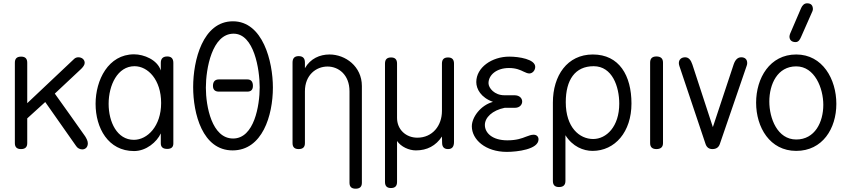

<svg xmlns="http://www.w3.org/2000/svg" viewBox="-20 -903 5126 1163"><path d="M70 -36C70 -12 82 0 107 0C133 0 145 -12 145 -36V-186L254 -285L440 -20C448 -6 464 2 478 2C496 2 512 -10 512 -35C512 -50 503 -65 496 -77C437 -162 372 -251 312 -336L472 -486C483 -497 493 -510 493 -522C493 -543 475 -556 455 -556C445 -556 437 -553 430 -547L145 -278V-523C145 -548 133 -560 108 -560C82 -560 70 -548 70 -523Z M791 -56C689 -56 638 -164 638 -274C638 -387 692 -502 795 -502C876 -502 956 -420 956 -279C956 -139 873 -56 791 -56ZM954 -476C933 -541 852 -574 792 -574C636 -574 559 -418 559 -274C559 -128 635 12 792 12C866 12 930 -43 954 -95V-35C954 -12 967 -1 993 -1C1018 -1 1030 -12 1030 -34V-522C1030 -548 1018 -561 993 -561C967 -561 954 -548 954 -522Z M1395 -699C1519 -699 1553 -483 1553 -374C1553 -264 1520 -64 1392 -64C1263 -64 1227 -259 1227 -372C1227 -486 1264 -699 1395 -699ZM1478 -348C1501 -348 1512 -360 1512 -383C1512 -408 1501 -422 1478 -422H1306C1282 -422 1270 -408 1270 -383C1270 -360 1282 -348 1306 -348ZM1391 -774C1208 -774 1150 -537 1150 -376C1150 -215 1206 8 1389 8C1569 8 1633 -203 1633 -373C1633 -531 1572 -774 1391 -774Z M1752 -36C1752 -12 1764 0 1789 0C1815 0 1827 -12 1827 -36V-350C1827 -449 1895 -500 1964 -500C2030 -500 2097 -451 2097 -350V204C2097 228 2109 240 2134 240C2160 240 2172 228 2172 204V-382C2172 -501 2072 -573 1976 -573C1917 -573 1860 -548 1827 -490V-524C1827 -550 1815 -563 1789 -563C1764 -563 1752 -550 1752 -524Z M2312 199C2312 224 2324 236 2348 236C2373 236 2385 224 2385 199V-49C2409 -14 2457 8 2499 8C2567 8 2620 -20 2657 -76C2657 -67 2657 -54 2658 -38C2658 -13 2670 0 2694 0C2718 0 2730 -14 2730 -43V-518C2730 -543 2718 -555 2694 -555C2669 -555 2657 -543 2657 -518V-231C2657 -141 2599 -69 2508 -69C2439 -69 2385 -118 2385 -189V-518C2385 -543 2373 -555 2349 -555C2324 -555 2312 -543 2312 -518Z M3050 17C3112 17 3242 2 3242 -59C3242 -73 3233 -87 3212 -87C3197 -87 3183 -81 3166 -75C3141 -65 3109 -53 3053 -53C2962 -53 2917 -98 2917 -146C2917 -191 2962 -235 3037 -250H3099C3128 -250 3143 -269 3143 -288C3143 -307 3128 -326 3096 -326H3035C2975 -326 2939 -370 2939 -399C2939 -449 2988 -491 3063 -491C3106 -491 3132 -479 3152 -469C3165 -463 3176 -458 3186 -458C3206 -458 3222 -477 3222 -498C3222 -544 3125 -560 3065 -560C2959 -560 2865 -494 2865 -406C2865 -364 2893 -312 2966 -286C2890 -265 2838 -192 2838 -138C2838 -58 2920 17 3050 17Z M3576 -502C3689 -502 3731 -378 3731 -275C3731 -136 3653 -61 3573 -61C3490 -61 3407 -131 3407 -284C3407 -419 3463 -502 3576 -502ZM3329 193C3329 218 3341 230 3366 230C3392 230 3405 218 3405 193V-84C3448 -15 3514 11 3569 11C3705 11 3805 -104 3805 -276C3805 -445 3731 -573 3571 -573C3416 -573 3329 -445 3329 -282Z M3996 -524C3996 -549 3982 -561 3956 -561C3931 -561 3918 -549 3918 -524V-36C3918 -12 3931 0 3956 0C3982 0 3996 -12 3996 -36Z M4174 -512C4165 -539 4152 -556 4130 -556C4108 -556 4092 -543 4092 -521C4092 -516 4093 -510 4095 -504L4254 -30C4261 -10 4275 0 4295 0C4318 0 4333 -10 4340 -30L4503 -505C4505 -510 4506 -516 4506 -521C4506 -544 4492 -556 4470 -556C4449 -556 4434 -542 4424 -513L4298 -133Z M4803 -501C4915 -501 4967 -369 4967 -268C4967 -163 4916 -58 4803 -58C4689 -58 4640 -186 4640 -288C4640 -393 4689 -501 4803 -501ZM4803 -573C4643 -573 4560 -430 4560 -281C4560 -132 4643 11 4803 11C4962 11 5046 -124 5046 -274C5046 -423 4963 -573 4803 -573ZM4902 -837C4903 -840 4904 -844 4904 -847C4904 -870 4893 -883 4869 -883C4851 -883 4840 -870 4833 -855L4766 -699C4764 -695 4762 -685 4762 -682C4762 -663 4773 -648 4799 -648C4819 -648 4827 -667 4834 -683Z"/></svg>

Font: Numismatica Pro
Style: Regular
Weight: 400
Designer: Chris Hopkins
Foundry: Edward C. D. Hopkins
Version: Version 2.19D